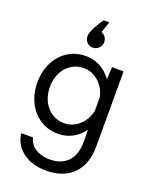

<svg xmlns="http://www.w3.org/2000/svg" viewBox="-181 -857 961 1207"><g transform="rotate(20 300.0 -253.0)"><path d="M310 -685 335 -759H298C288 -746 236 -673 236 -631C236 -599 260 -574 291 -574C323 -574 348 -600 348 -631C348 -656 332 -677 310 -685ZM525 -500H448L443 -418C404 -474 343 -510 271 -510C131 -510 39 -395 39 -250C39 -106 131 10 271 10C341 10 401 -24 440 -79L441 -1C443 126 370 177 284 179C185 181 140 128 132 85H54C59 160 127 253 280 253C437 253 525 156 525 6ZM285 -66C187 -66 123 -148 123 -250C123 -353 187 -434 285 -434C360 -434 422 -376 440 -298V-203C422 -124 360 -66 285 -66Z"/></g></svg>

Font: Oakes
Style: Regular
Weight: 400
Designer: Samuel Oakes
Foundry: Samuel Oakes
Version: Version 1.003;PS 001.003;hotconv 1.0.88;makeotf.lib2.5.64775